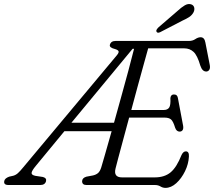

<svg xmlns="http://www.w3.org/2000/svg" viewBox="-66 -899 1040 933"><path d="M686.5 0H354Q333 0 333 -18.5Q333.5 -34.5 354 -40.5L386 -46.5Q401 -50 410.5 -58.2Q420 -66.5 426 -85.5Q429.5 -97 443.5 -145.5Q457.5 -194 476.5 -261.5H247L108 -93Q88.5 -69.5 87.5 -59Q86.5 -48.5 106 -44.5L142.5 -39Q162 -33.5 157.5 -18Q152.5 0 129.5 0H-25Q-50 0 -45 -20.5Q-42 -33 -21.5 -40.5L-1.5 -45Q11 -48.5 21.2 -57.8Q31.5 -67 47 -86L501.5 -630Q513 -644 510 -650.2Q507 -656.5 493.5 -660.5Q464 -667.5 468 -681.5Q473 -700 495.5 -700H852Q870 -700 883.2 -709Q896.5 -718 909 -718Q927.5 -718 932 -692.5L953.5 -582.5Q956 -568 951.2 -560.2Q946.5 -552.5 938 -551.5Q917.5 -550 907.5 -580Q893 -630 874.5 -647Q856 -664 830 -664H654Q645.5 -633.5 632.2 -585.5Q619 -537.5 603.2 -480.2Q587.5 -423 572 -364.5H729.5Q748 -364.5 756 -376.2Q764 -388 762 -422.5Q764 -440 779 -440Q788.5 -440 793 -435Q797.5 -430 798.5 -422.5L824 -287Q826 -273 821 -266.2Q816 -259.5 807 -259.5Q791.5 -259.5 785 -278.5Q775.5 -310 764.8 -318.8Q754 -327.5 734 -327.5H561.5Q545.5 -268.5 531.5 -216.2Q517.5 -164 507.8 -128Q498 -92 495.5 -80.5Q484.5 -37 527 -37H686Q733.5 -37 763 -61.5Q792.5 -86 816 -145.5Q824.5 -163.5 837 -163.5Q853.5 -163.5 852 -138Q850 -101.5 833 -66.8Q816 -32 790.8 -9Q765.5 14 738 14Q725 14 713.8 7Q702.5 0 686.5 0ZM578.5 -662 281 -302.5H488Q505 -363.5 523.2 -429.2Q541.5 -495 557.8 -555.5Q574 -616 585.5 -662ZM794.5 -844Q815.5 -863.5 831.8 -873Q848 -882.5 862.5 -878Q875 -874 877.8 -862Q880.5 -850 873.5 -837.5Q865.5 -824 852.8 -815.8Q840 -807.5 821 -799L712 -742.5Q699 -736.5 694.5 -745Q692 -749.5 695.2 -755Q698.5 -760.5 703.5 -765.5Z"/></svg>

Font: Fraunces 72pt SuperSoft Light
Style: Italic
Weight: 300
Italic angle: -16°
Version: Version 1.000;[b76b70a41]